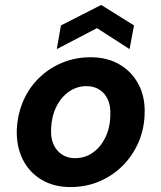

<svg xmlns="http://www.w3.org/2000/svg" viewBox="-20 -746 654 778"><path d="M265 12Q198 12 148 -18Q98 -48 72 -100.5Q46 -153 48 -220Q51 -283 74 -336.5Q97 -390 138 -430Q179 -470 232.5 -492Q286 -514 347 -514Q415 -514 465 -484.5Q515 -455 542 -403Q569 -351 566 -283Q564 -220 540 -166.5Q516 -113 475.5 -73Q435 -33 381.5 -10.5Q328 12 265 12ZM283 -105Q324 -105 355.5 -127Q387 -149 406.5 -188Q426 -227 427 -278Q429 -316 417 -342.5Q405 -369 382.5 -383Q360 -397 331 -397Q292 -397 260 -375Q228 -353 208.5 -314Q189 -275 187 -224Q185 -186 197.5 -159.5Q210 -133 232.5 -119Q255 -105 283 -105ZM210 -547 227 -643 390 -726 523 -643 505 -547 373 -632Z"/></svg>

Font: DM Sans 16pt
Style: Bold Italic
Weight: 700
Italic angle: -10°
Version: Version 4.004;gftools[0.9.30]